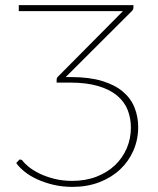

<svg xmlns="http://www.w3.org/2000/svg" viewBox="-20 -723 618 751"><path d="M258.5 -421.5Q329.5 -421.5 379.5 -406.2Q429.5 -391 460.8 -364.5Q492 -338 506.2 -302.2Q520.5 -266.5 520.5 -226Q520.5 -177 502 -134.5Q483.5 -92 449.8 -60.2Q416 -28.5 368.5 -10.2Q321 8 263 8Q224 8 189.2 -0.2Q154.5 -8.5 126 -21.5Q97.5 -34.5 76.5 -51.2Q55.5 -68 43.5 -85.5L54 -96.5Q55.5 -98.5 57 -98.8Q58.5 -99 59.5 -99Q63 -99 67 -96Q75 -84.5 92.2 -70.5Q109.5 -56.5 134.5 -44.2Q159.5 -32 191.8 -23.8Q224 -15.5 262.5 -15.5Q315 -15.5 357.5 -32Q400 -48.5 429.8 -76.8Q459.5 -105 475.8 -143Q492 -181 492 -224Q492 -260.5 479.5 -292.5Q467 -324.5 438.8 -348.5Q410.5 -372.5 364.8 -386.2Q319 -400 252.5 -400H201.5V-410Q201.5 -418.5 206.5 -423L461 -679.5H53.5V-703H502V-695Q502 -691.5 501 -687.8Q500 -684 496 -680L237 -421.5Z"/></svg>

Font: Lato ExtraLight
Style: Regular
Weight: 275
Designer: Lukasz Dziedzic with Adam Twardoch and Botio Nikoltchev
Foundry: tyPoland Lukasz Dziedzic
Version: Version 2.015; 2015-08-06; http://www.latofonts.com/